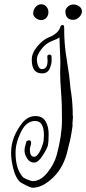

<svg xmlns="http://www.w3.org/2000/svg" viewBox="-20 -822 404 900"><path d="M324 -729Q290 -729 287 -762Q284 -777 296 -789Q308 -801 323.5 -801Q339 -801 351.5 -792Q364 -783 364 -768.5Q364 -754 351 -741.5Q338 -729 324 -729ZM136 -765Q138 -780 148.5 -791Q159 -802 173.5 -802Q188 -802 197.5 -791Q207 -780 207 -765Q207 -750 197.5 -739Q188 -728 173 -728Q158 -728 145.5 -739Q133 -750 136 -765ZM263 -534 259 -637Q259 -643 259 -647Q251 -640 223 -629.5Q195 -619 174 -591.5Q153 -564 153 -545.5Q153 -527 159 -512.5Q165 -498 176 -498Q203 -498 203 -537Q203 -546 202 -554Q201 -562 205.5 -564.5Q210 -567 215.5 -565.5Q221 -564 221.5 -557.5Q222 -551 222 -536.5Q222 -522 212.5 -500Q203 -478 177 -478Q129 -478 129 -541Q128 -572 154.5 -604Q181 -636 209 -647Q253 -664 263 -696Q265 -705 275 -705Q279 -703 280 -700L281 -689Q281 -684 281 -668Q281 -652 283.5 -617Q286 -582 296 -522Q306 -462 307.5 -437.5Q309 -413 314 -384Q321 -336 321 -280Q322 -278 322 -272.5Q322 -267 320.5 -254Q319 -241 320 -237.5Q321 -234 318 -217.5Q315 -201 315 -198Q315 -195 311.5 -179Q308 -163 307.5 -160Q307 -157 302.5 -141Q298 -125 298 -122Q281 -41 230.5 8.5Q180 58 133 58Q124 58 99 45.5Q74 33 69 26Q52 7 42 -32.5Q32 -72 32 -107Q32 -181 87 -249Q113 -278 146 -278Q179 -278 193.5 -253.5Q208 -229 208 -193.5Q208 -158 205 -142.5Q202 -127 180.5 -93.5Q159 -60 141 -60Q140 -60 139 -60Q119 -60 107 -79.5Q95 -99 95 -115Q95 -131 98.5 -139.5Q102 -148 102.5 -155Q103 -162 114 -164Q125 -166 126 -153Q126 -146 123 -137Q120 -128 120 -122Q120 -87 140 -87Q156 -88 170 -119Q184 -150 184.5 -165.5Q185 -181 186 -188Q186 -255 144.5 -255Q103 -255 77.5 -202Q52 -149 53 -104Q53 -30 88 9Q92 13 109.5 20Q127 27 133 27Q170 27 202 -12.5Q234 -52 246 -96Q270 -185 270.5 -257Q271 -329 266.5 -387Q262 -445 262 -479Z"/></svg>

Font: Ruge Boogie
Style: Regular
Weight: 400
Version: Version 1.003